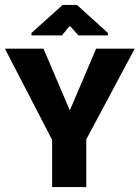

<svg xmlns="http://www.w3.org/2000/svg" viewBox="-49 -761 568 781"><path d="M302 0V-194L499 -563H342L235 -312L128 -563H-29L162 -194H163V0ZM79 -617H203L232 -653H238L270 -617H390V-627L264 -741H206L79 -627Z"/></svg>

Font: OSH Darker Grotesque Black
Style: Regular
Weight: 900
Designer: Gabriel Lam
Foundry: TypeRant
Version: Version 1.000;Glyphs 3.1.1 (3148)